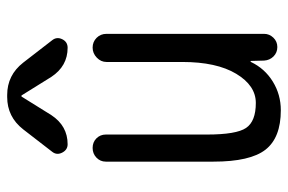

<svg xmlns="http://www.w3.org/2000/svg" viewBox="-155 -645 810 540"><g transform="rotate(-90 250.0 -375.0)"><path d="M210 9.8Q132.8 9.8 99.1 -33.2Q65.4 -76.2 65.4 -179.7V-482.4Q65.4 -498 76.7 -508.8Q87.9 -519.5 104 -519.5Q120.1 -519.5 130.9 -508.8Q141.6 -498 141.6 -482.4V-198.2Q141.6 -115.2 160.2 -87.9Q178.7 -60.5 230.5 -60.5Q279.3 -60.5 312.5 -115.7Q345.7 -170.9 345.7 -267.6V-480.5Q345.7 -496.1 357.9 -507.8Q370.1 -519.5 386.2 -519.5Q402.3 -519.5 413.6 -508.3Q424.8 -497.1 424.8 -480.5V-37.1Q424.8 -22.5 414.1 -11.2Q403.3 0 387.7 0Q372.1 0 361.3 -10.7Q350.6 -21.5 349.6 -37.1L348.6 -74.2Q348.6 -75.2 347.7 -75.2Q345.7 -75.2 345.7 -74.2Q327.1 -35.2 290.5 -12.7Q253.9 9.8 210 9.8ZM343.8 -714.8 407.2 -632.8Q417 -620.1 409.7 -605Q402.3 -589.8 385.7 -589.8Q334 -589.8 303.7 -635.7L252 -718.8Q252 -719.7 250 -719.7Q248 -719.7 248 -718.8L196.3 -635.7Q166 -589.8 114.3 -589.8Q98.6 -589.8 90.8 -605Q83 -620.1 92.8 -632.8L156.2 -714.8Q191.4 -759.8 247.1 -759.8H252.9Q308.6 -759.8 343.8 -714.8Z"/></g></svg>

Font: Rounded Mgen+ 2m regular
Style: Regular
Weight: 400
Designer: [Source Han Sans]
Ryoko NISHIZUKA  (kana & ideographs); Paul D. Hunt (Latin, Greek & Cyrillic); Wenlong ZHANG  (bopomofo
Version: Version 1.059.20150602